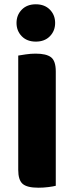

<svg xmlns="http://www.w3.org/2000/svg" viewBox="-20 -867 345 895"><path d="M159 8Q106 8 85.5 -10Q65 -28 65 -75V-608Q77 -610 100 -613.5Q123 -617 146 -617Q196 -617 218 -600Q240 -583 240 -534V-1Q229 2 206 5Q183 8 159 8ZM237 -760Q237 -723 212.5 -698Q188 -673 147 -673Q106 -673 81.5 -698Q57 -723 57 -760Q57 -797 81.5 -822Q106 -847 147 -847Q188 -847 212.5 -822Q237 -797 237 -760Z"/></svg>

Font: Baloo Thambi 2 ExtraBold
Style: Regular
Weight: 800
Designer: Aadarsh Rajan and Ek Type
Foundry: Ek Type
Version: Version 1.640;hotconv 1.0.111;makeotfexe 2.5.65597; ttfautoh